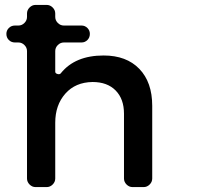

<svg xmlns="http://www.w3.org/2000/svg" viewBox="-20 -762 855 782"><path d="M402 -536Q495 -536 547.5 -481.5Q600 -427 600 -331V-35Q600 -21 589.5 -10.5Q579 0 565 0H520Q506 0 495.5 -10.5Q485 -21 485 -35V-299Q485 -359 451 -393.5Q417 -428 357 -428Q287 -427 246 -380.5Q205 -334 205 -262V-35Q205 -21 194.5 -10.5Q184 0 170 0H125Q111 0 100.5 -10.5Q90 -21 90 -35V-554Q90 -568 79.5 -578.5Q69 -589 55 -589H41Q26 -589 16 -599Q6 -609 6 -624Q6 -638 16 -648Q26 -658 41 -658H55Q69 -658 79.5 -668.5Q90 -679 90 -693V-707Q90 -721 100.5 -731.5Q111 -742 125 -742H170Q184 -742 194.5 -731.5Q205 -721 205 -707V-693Q205 -679 215.5 -668.5Q226 -658 240 -658H312Q326 -658 336 -648Q346 -638 346 -624Q346 -609 336 -599Q326 -589 312 -589H240Q226 -589 215.5 -578.5Q205 -568 205 -554V-470Q205 -463 214.5 -460.5Q224 -458 228 -464Q286 -536 402 -536Z"/></svg>

Font: Trueno
Style: Round
Weight: 400
Designer: Julieta Ulanovsky, Jasper
Foundry: Julieta Ulanovsky, Cannot Into Space Fonts
Version: Version 3.001